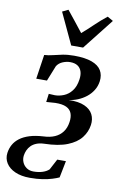

<svg xmlns="http://www.w3.org/2000/svg" viewBox="-151 -895 775 1219"><g transform="rotate(10 236.5 -286.0)"><path d="M131 260.5Q75.5 260.5 36 243Q-3.5 225.5 -22.2 195.5Q-41 165.5 -36 129Q-32 100 -18.5 75.5Q-5 51 20 32Q45 13 82.5 1.2Q120 -10.5 171.5 -13.5Q213 -15 243.8 -28.5Q274.5 -42 293.8 -67.8Q313 -93.5 318.5 -132Q323.5 -165 314.5 -188.8Q305.5 -212.5 279.8 -224.8Q254 -237 208 -236L150.5 -232L157.5 -285.5L197 -283.5Q225 -283.5 254.2 -295.2Q283.5 -307 305.2 -334.8Q327 -362.5 333.5 -409Q338 -439 330.8 -461.2Q323.5 -483.5 305 -495.5Q286.5 -507.5 257 -507.5Q233.5 -507.5 209.2 -497.5Q185 -487.5 171.5 -466.5L131.5 -366.5H62.5L86 -523.5Q113 -525 140.5 -532Q168 -539 200.8 -545.5Q233.5 -552 275 -552Q345.5 -552 389 -536Q432.5 -520 450.2 -490.2Q468 -460.5 462.5 -419.5Q458 -387 441.2 -360.5Q424.5 -334 400 -315Q375.5 -296 346.8 -284.2Q318 -272.5 289 -269Q353.5 -270.5 391.8 -253.2Q430 -236 445.5 -205.5Q461 -175 455.5 -137Q449 -91.5 419.8 -54Q390.5 -16.5 333 6.5Q275.5 29.5 184 31.5Q155 32.5 134.5 40.8Q114 49 100.5 62.5Q87 76 79.5 92.8Q72 109.5 69.5 127.5Q66.5 150 75 170.5Q83.5 191 102 204Q120.5 217 147 217Q180 217 205.8 208.5Q231.5 200 246.5 185.5L283 116.5H339L317.5 225Q300.5 233 274 241.2Q247.5 249.5 212 255Q176.5 260.5 131 260.5ZM150 -814.5 188 -833Q213 -802 239.8 -768.5Q266.5 -735 293 -701Q331 -734 365.5 -767.2Q400 -800.5 441 -833L478 -812L321 -612.5H244.5Z"/></g></svg>

Font: Merriweather 60pt SemiBold
Style: Italic
Weight: 600
Italic angle: -7.8°
Version: Version 2.101